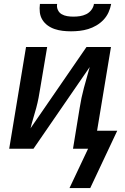

<svg xmlns="http://www.w3.org/2000/svg" viewBox="-20 -760 640 981"><path d="M343 -600Q321 -600 300 -602.5Q279 -605 259.5 -611.5Q240 -618 223.5 -630Q207 -642 196.5 -659Q186 -676 183.5 -697Q181 -718 184 -740H272Q269 -724 275.5 -709.5Q282 -695 295 -687.5Q308 -680 323.5 -677.5Q339 -675 355 -675Q372 -675 388.5 -677.5Q405 -680 420.5 -687.5Q436 -695 447 -709.5Q458 -724 460 -740H548Q544 -718 534.5 -697Q525 -676 509 -659Q493 -642 472.5 -630Q452 -618 430.5 -611.5Q409 -605 387 -602.5Q365 -600 343 -600ZM335 201 430 0H353L387 -208Q391 -234 396.5 -260Q402 -286 409 -312Q416 -338 423.5 -364Q431 -390 438 -416Q438 -416 438 -416.5Q438 -417 438 -417L151 0H27L113 -520H221L186 -312Q182 -286 177 -260Q172 -234 165 -208Q158 -182 150 -156Q142 -130 136 -104H135Q135 -104 135 -103.5Q135 -103 135 -103L422 -520H547L476 -92H579L441 201Z"/></svg>

Font: Iosevka SS04 SmBd Ex Obl
Style: Regular
Weight: 600
Width: 7
Italic angle: -9°
Monospace: yes
Designer: Belleve Invis
Foundry: Belleve Invis
Version: Version 19.0.0; ttfautohint (v1.8.4)